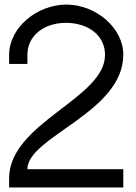

<svg xmlns="http://www.w3.org/2000/svg" viewBox="-20 -800 595 841"><path d="M100 -560V-520H20V-560C20 -678 140 -779 270 -780C401 -780 521 -676 520 -560C520 -307 100 -201 100 -59H480H520V21H480H20V-19C20 -263 441 -368 440 -560C440 -641 372 -699 270 -700C169 -700 100 -641 100 -560Z"/></svg>

Font: Nordica Plus
Style: NordicaClassicLight
Weight: 300
Version: Version 1.01